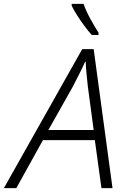

<svg xmlns="http://www.w3.org/2000/svg" viewBox="-73 -968 648 988"><path d="M-53 0 350 -715H409L506 0H449L415 -247H148L11 0ZM176 -299H409L379 -523Q376 -552 372.5 -586Q369 -620 368 -650H365Q351 -619 334.5 -586.5Q318 -554 301 -521ZM399 -788Q382 -807 361.5 -834.5Q341 -862 323 -890.5Q305 -919 296 -938V-948H357Q370 -911 392.5 -870Q415 -829 434 -800V-788Z"/></svg>

Font: Noto Sans Light
Style: Italic
Weight: 300
Italic angle: -12°
Designer: Monotype Design Team
Foundry: Monotype Imaging Inc.
Version: Version 2.013; ttfautohint (v1.8.4.7-5d5b)